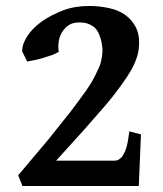

<svg xmlns="http://www.w3.org/2000/svg" viewBox="-20 -623 545 643"><path d="M444.8 0H55.2L41 -36.1L141.1 -154.8L214.8 -247.1Q237.8 -276.9 267.1 -317.9Q288.1 -347.7 299.8 -372.1Q314.9 -401.9 317.9 -415Q322.8 -437 323.2 -451.2Q323.2 -470.2 317.9 -490.2Q313 -508.3 305.2 -521Q297.4 -533.2 280.8 -541Q266.6 -547.9 247.1 -547.9Q225.1 -547.9 212.2 -540Q199.2 -532.2 189 -517.1Q180.2 -503.9 176.8 -484.9Q173.8 -466.8 176.8 -449.2Q158.7 -440.4 155.8 -439Q147 -436 127 -429.9Q106.9 -423.8 97.2 -421.9Q74.2 -418 70.8 -417L54.2 -451.2Q54.2 -476.1 72 -502.9Q89.8 -529.8 121.1 -551.8Q150.9 -572.8 192.9 -588.9Q231 -603 279.8 -603Q314 -603 348.1 -595.2Q378.9 -588.4 400.9 -571.8Q420.9 -557.6 434.1 -533.2Q446.3 -510.7 445.8 -479Q445.8 -457 439.9 -436Q433.1 -413.1 419.9 -389.2Q406.7 -366.2 384.8 -335.9Q354 -293.9 333 -270L261.2 -188L168 -85H362.8Q372.6 -85 377.9 -88.9Q387.7 -95.7 390.1 -100.1Q397.9 -114.3 398.9 -116.2L404.8 -133.8Q408.7 -148.9 413.1 -183.1L452.1 -172.9Z"/></svg>

Font: Gentium Basic
Style: Bold
Weight: 700
Designer: J. Victor Gaultney and Annie Olsen
Foundry: SIL International
Version: Version 1.100